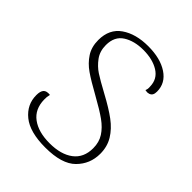

<svg xmlns="http://www.w3.org/2000/svg" viewBox="-200 -818 947 947"><g transform="rotate(45 273.0 -344.5)"><path d="M62 -140Q62 -167 72.5 -179Q83 -191 109 -188Q104 -169 105 -152Q106 -86 152 -52Q198 -18 276 -18Q355 -18 400.5 -52.5Q446 -87 446 -153Q446 -195 426 -226Q406 -257 370.5 -282.5Q335 -308 270 -344Q203 -381 167 -406Q131 -431 108.5 -465.5Q86 -500 86 -548Q86 -625 141 -663Q196 -701 282 -701Q367 -701 419 -666.5Q471 -632 471 -573Q471 -559 466.5 -550.5Q462 -542 451 -538Q443 -536 439 -536Q435 -536 425 -538Q431 -550 429 -567Q428 -618 385.5 -644.5Q343 -671 278 -671Q215 -671 172.5 -644Q130 -617 130 -557Q130 -514 152.5 -483.5Q175 -453 204 -434Q233 -415 294 -382Q361 -346 402 -315.5Q443 -285 466.5 -246.5Q490 -208 490 -158Q490 -87 440.5 -37.5Q391 12 276 12Q168 12 115 -31Q62 -74 62 -140Z"/></g></svg>

Font: Arima Madurai ExtraLight
Style: Regular
Weight: 275
Designer: Joana Correia and Natanael Gama
Foundry: NDISCOVER
Version: Version 1.020